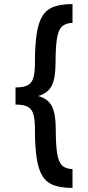

<svg xmlns="http://www.w3.org/2000/svg" viewBox="-20 -820 431 940"><path d="M335 100Q280 100 244 87Q208 74 188 42Q168 10 159.5 -46Q151 -102 151 -188Q151 -236 143 -262Q135 -288 114.5 -298Q94 -308 56 -308V-392Q94 -392 114.5 -402Q135 -412 143 -438Q151 -464 151 -512Q151 -598 159.5 -654Q168 -710 188 -742Q208 -774 244 -787Q280 -800 335 -800V-708Q302 -707 284 -690.5Q266 -674 259 -632Q252 -590 252 -513Q252 -440 234 -402Q216 -364 167 -350Q217 -336 235 -298Q253 -260 253 -187Q253 -110 260 -68Q267 -26 284.5 -9.5Q302 7 335 8Z"/></svg>

Font: Figtree SemiBold
Style: Regular
Weight: 600
Designer: Erik Kennedy
Foundry: Erik Kennedy
Version: Version 2.001; ttfautohint (v1.8.4.7-5d5b);gftools[0.9.27]